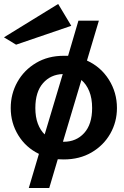

<svg xmlns="http://www.w3.org/2000/svg" viewBox="-22 -791 625 967"><path d="M299 12Q284 12 269 11L226 156H123L174 -16Q108 -48 70 -110Q32 -172 32 -247Q32 -318 65.5 -378Q99 -438 159.5 -474Q220 -510 299 -510Q310 -510 321 -510L373 -687H476L416 -486Q486 -454 526.5 -389.5Q567 -325 567 -247Q567 -177 533.5 -118Q500 -59 439.5 -23.5Q379 12 299 12ZM156 -247Q156 -202 168.5 -168.5Q181 -135 203 -114L294 -418Q233 -416 194.5 -372Q156 -328 156 -247ZM299 -77Q362 -77 402 -121Q442 -165 442 -247Q442 -296 427.5 -331.5Q413 -367 388 -388L295 -77ZM59 -566 -2 -603 271 -771 337 -661Z"/></svg>

Font: Panamera
Style: Bold
Weight: 700
Designer: Bastien Sozeau
Foundry: NBR — Bastien Sozeau
Version: Version 3.002; ttfautohint (v1.8.4.7-5d5b);gftools[0.9.33]